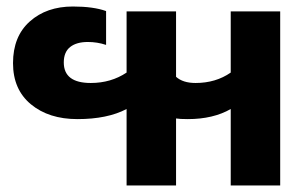

<svg xmlns="http://www.w3.org/2000/svg" viewBox="-20 -570 933 590"><path d="M369 -235Q310 -204 218 -204Q130 -204 75 -249.5Q20 -295 20 -376Q20 -458 71.5 -504Q123 -550 204 -550Q267 -550 306 -536V-432Q279 -441 250 -441Q215 -441 195.5 -425.5Q176 -410 176 -378Q176 -315 259 -315Q321 -315 369 -347V-535H521V-334Q542 -315 581 -315Q643 -315 689 -347V-535H841V0H689V-235Q635 -204 557 -204Q532 -204 521 -206V0H369Z"/></svg>

Font: Prompt SemiBold
Style: Regular
Weight: 600
Designer: Katatrad Team
Foundry: CadsonDemak
Version: Version 1.000